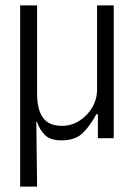

<svg xmlns="http://www.w3.org/2000/svg" viewBox="-20 -514 502 714"><path d="M55 180V-494H118V-164Q118 -125 128 -98.5Q138 -72 158 -59Q178 -46 211 -46Q246 -46 275.5 -65Q305 -84 323 -114.5Q341 -145 341 -182V-494H403V0H344V-89H338Q317 -49 289 -20.5Q261 8 208 8Q167 8 147 -12Q127 -32 117 -62H115L118 180Z"/></svg>

Font: Nunito Sans 7pt Condensed Light
Style: Regular
Weight: 300
Width: 3
Designer: Vernon Adams
Foundry: Vernon Adams
Version: Version 3.101;gftools[0.9.27]